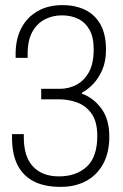

<svg xmlns="http://www.w3.org/2000/svg" viewBox="-20 -718 480 750"><path d="M217 12Q153 12 111 -10Q69 -32 48 -74.5Q27 -117 27 -179V-194H73V-181Q73 -106 109 -67.5Q145 -29 210 -29Q278 -29 319 -67Q360 -105 360 -187Q360 -242 338.5 -273Q317 -304 283 -317Q249 -330 211 -330H141V-371H213Q249 -371 279 -387Q309 -403 327.5 -436.5Q346 -470 346 -525Q346 -573 329.5 -602Q313 -631 285 -644.5Q257 -658 222 -658Q185 -658 154.5 -642Q124 -626 106 -593Q88 -560 88 -508V-492H41V-507Q41 -566 63.5 -608.5Q86 -651 127 -674.5Q168 -698 224 -698Q275 -698 313.5 -679Q352 -660 373 -621.5Q394 -583 394 -524Q394 -478 379.5 -445Q365 -412 344 -390Q323 -368 300 -356V-352Q345 -336 376 -294Q407 -252 407 -184Q407 -121 382.5 -77Q358 -33 315.5 -10.5Q273 12 217 12Z"/></svg>

Font: Archivo Condensed Thin
Style: Regular
Weight: 250
Width: 3
Designer: Hector Gatti
Foundry: Omnibus-Type
Version: Version 2.001